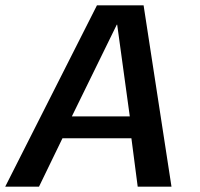

<svg xmlns="http://www.w3.org/2000/svg" viewBox="-42 -696 745 716"><path d="M-22.5 0H103.5L191 -180.5H448L471.5 0H597.5L493.5 -676H319.5ZM226 -262 393.5 -604H395L442 -262Z"/></svg>

Font: Anybody Thin Medium
Style: Italic
Weight: 500
Italic angle: -10°
Version: Version 1.113;gftools[0.9.25]